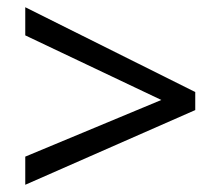

<svg xmlns="http://www.w3.org/2000/svg" viewBox="-20 -628 612 532"><path d="M50 -194 427 -351 50 -530V-608L521 -373V-323L50 -116Z"/></svg>

Font: Noto Sans Medefaidrin
Style: Regular
Weight: 400
Designer: Dalton Maag Ltd
Foundry: Dalton Maag Ltd
Version: Version 1.002; ttfautohint (v1.8.4.7-5d5b)